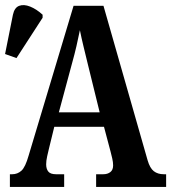

<svg xmlns="http://www.w3.org/2000/svg" viewBox="-35 -737 675 757"><path d="M4 0V-50H13Q34 -50 49.5 -64Q65 -78 78 -124L255 -714H373L547 -105Q556 -74 571.5 -62Q587 -50 611 -50H620V0H344V-50H372Q389 -50 400 -58.5Q411 -67 411 -85Q411 -97 407.5 -112.5Q404 -128 401 -139L375 -237H179L158 -151Q155 -139 151 -121Q147 -103 147 -89Q147 -71 155.5 -60.5Q164 -50 186 -50H218V0ZM197 -294H358L311 -485Q302 -522 294 -555Q286 -588 280 -618Q274 -588 266.5 -555.5Q259 -523 250 -491ZM30 -508 -15 -524 16 -679Q22 -707 40.5 -714Q59 -721 84 -711Q109 -701 133 -679V-667Z"/></svg>

Font: Noto Serif ExtraCondensed
Style: Bold
Weight: 700
Width: 2
Designer: Monotype Design Team
Foundry: Monotype Imaging Inc.
Version: Version 2.014; ttfautohint (v1.8.4.7-5d5b)